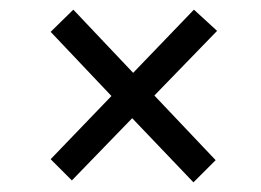

<svg xmlns="http://www.w3.org/2000/svg" viewBox="-20 -523 540 398"><path d="M381 -145 254 -278 129 -149 85 -193 211 -324 85 -457 132 -503 256 -372 382 -503 430 -459 300 -325 427 -191Z"/></svg>

Font: Inconsolata Nerd Font Mono
Style: Regular
Weight: 400
Monospace: yes
Designer: Raph Levien, Cyreal, Brenton Simpson
Foundry: Raph Levien, Cyreal, Google
Version: Version 3.000; ttfautohint (v1.8.3);Nerd Fonts 3.0.2